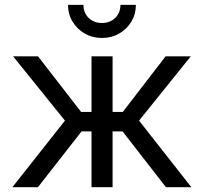

<svg xmlns="http://www.w3.org/2000/svg" viewBox="-20 -781 850 801"><path d="M31.7 0 251 -277.8 34.7 -545.9H138.7L318.4 -314H361.8V-545.9H449.7V-314H492.2L670.9 -545.9H775.9L560.1 -277.8L778.3 0H672.4L491.2 -232.9H449.7V0H361.8V-232.9H320.3L138.2 0ZM405.3 -622.6Q365.7 -622.6 333.7 -640.9Q301.8 -659.2 282.7 -690.7Q263.7 -722.2 263.7 -760.7H328.1Q328.1 -727.5 349.9 -706.3Q371.6 -685.1 405.3 -685.1Q439 -685.1 460.7 -706.3Q482.4 -727.5 482.4 -760.7H546.9Q546.9 -722.2 528.1 -690.9Q509.3 -659.7 477.3 -641.1Q445.3 -622.6 405.3 -622.6Z"/></svg>

Font: Inter
Style: Regular
Weight: 400
Designer: Rasmus Andersson
Foundry: rsms
Version: Version 4.001;git-9221beed3